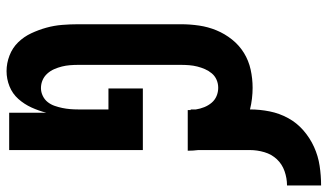

<svg xmlns="http://www.w3.org/2000/svg" viewBox="-227 -765 1000 586"><g transform="rotate(90 273.0 -472.0)"><path d="M197 8Q173 8 149.5 -1Q126 -10 109 -27.5Q92 -45 81.5 -67.5Q71 -90 64.5 -113.5Q58 -137 56 -161.5Q54 -186 54 -210V-525Q54 -552 58 -579.5Q62 -607 72.5 -632.5Q83 -658 100.5 -680Q118 -702 141.5 -716.5Q165 -731 192.5 -737Q220 -743 248 -743Q264 -743 281 -741Q298 -739 314 -735Q314 -765 320 -795Q326 -825 340.5 -851.5Q355 -878 378 -898Q401 -918 428.5 -930.5Q456 -943 486 -947.5Q516 -952 546 -952V-848Q524 -848 502.5 -840.5Q481 -833 466 -817Q451 -801 444.5 -779Q438 -757 438 -735V-577Q439 -569 439.5 -561Q440 -553 440 -545H316Q316 -548 316 -550Q316 -552 316 -554H314V-570Q312 -583 307 -595.5Q302 -608 293.5 -618Q285 -628 273 -633Q261 -638 248 -638Q235 -638 223.5 -633Q212 -628 204 -618.5Q196 -609 191 -597.5Q186 -586 183 -574Q180 -562 179 -549.5Q178 -537 178 -525V-210Q178 -198 179 -185.5Q180 -173 183 -161Q186 -149 191 -137.5Q196 -126 204.5 -116.5Q213 -107 224.5 -102Q236 -97 249 -97Q261 -97 272.5 -102.5Q284 -108 291.5 -117.5Q299 -127 303 -138.5Q307 -150 309.5 -162Q312 -174 313 -186Q314 -198 314 -210V-303H250V-408H438V0H324V-113Q318 -90 308 -68Q298 -46 282 -28Q266 -10 243.5 -1Q221 8 197 8Z"/></g></svg>

Font: Iosevka Slab Extrabold
Style: Regular
Weight: 800
Monospace: yes
Designer: Belleve Invis
Foundry: Belleve Invis
Version: Version 11.1.1; ttfautohint (v1.8.3)